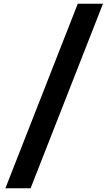

<svg xmlns="http://www.w3.org/2000/svg" viewBox="-20 -880 567 1020"><path d="M527 -860H393.1L8.7 120H142.6Z"/></svg>

Font: Blink
Style: Obl
Weight: 400
Designer: Mew Too
Foundry: Cannot Into Space Fonts
Version: Version 001.000